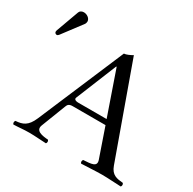

<svg xmlns="http://www.w3.org/2000/svg" viewBox="-204 -889 1063 1058"><g transform="rotate(30 327.5 -360.0)"><path d="M260.5 -278C238.5 -278 231.1 -286.1 235.3 -296.3L340.5 -555H343.5L439.5 -278ZM147.5 -69 207.5 -224C212.5 -237 218.5 -246 242.5 -246H451L514.5 -62C528.6 -21 488.1 -21.4 440.5 -18C434.5 -12 434.5 -1 440.5 5C477.5 4 532.5 0 571.5 0C612.5 0 655.5 4 692.5 5C698.5 -1 698.5 -12 692.5 -18C653.7 -21.5 620.5 -25 602.5 -76L393.5 -658C378.5 -649 354.5 -638 341.5 -638L109.5 -92C83.7 -31.3 53 -21 9.5 -18C3.5 -12 3.5 -1 9.5 5C46.5 4 69.5 0 108.5 0C149.5 0 179.5 4 216.5 5C222.5 -1 222.5 -12 216.5 -18C178.9 -20.6 131.3 -27.3 147.5 -69ZM37.6 -725C24.6 -725 13.6 -719 9.6 -708L-42.4 -565C-43.4 -562 -44.4 -558 -44.4 -555C-44.4 -548 -38.4 -542 -30.4 -542C-26.4 -542 -21.4 -546 -18.4 -550L73.6 -672C77.6 -677 79.6 -685 79.6 -690C79.6 -710 57.6 -725 37.6 -725Z"/></g></svg>

Font: Libertinus Serif Display
Style: Regular
Weight: 400
Designer: Philipp H. Poll
Foundry: Khaled Hosny
Version: Version 6.1